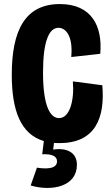

<svg xmlns="http://www.w3.org/2000/svg" viewBox="-20 -691 551 946"><path d="M131 223C238 254 359 227 359 121C359 59 308 36 242 46L246 13C255 14 264 14 274 14C452 14 498 -114 484 -271L339 -290C347 -195 323 -109 271 -109C229 -109 192 -164 192 -334C192 -489 222 -554 268 -554C302 -554 341 -517 331 -410L474 -426C486 -564 430 -671 275 -671C103 -671 38 -540 38 -323C38 -146 82 -30 196 4L188 69C235 67 261 78 261 104C261 145 198 141 162 135Z"/></svg>

Font: Bricolage Grotesque 10pt Condensed ExtraBold
Style: Regular
Weight: 800
Width: 3
Designer: Mathieu Triay
Foundry: Atelier Triay
Version: Version 1.000;gftools[0.9.29]